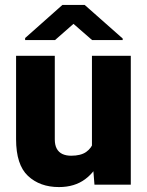

<svg xmlns="http://www.w3.org/2000/svg" viewBox="-20 -757 603 787"><path d="M356.9 -528.3H516.1V0H367.2L356.9 -128.4ZM416.5 -238.3Q416.5 -167 394.5 -110.8Q372.6 -54.7 329.1 -22.5Q285.6 9.8 221.7 9.8Q143.6 9.8 94.7 -35.9Q45.9 -81.5 45.9 -186.5V-528.3H204.6V-185.5Q204.6 -162.6 212.6 -147.7Q220.7 -132.8 235.8 -125.7Q251 -118.7 271.5 -118.7Q311 -118.7 333 -134Q355 -149.4 364.3 -176.5Q373.5 -203.6 373.5 -237.3ZM482.9 -599.1V-592.8H357.4L281.2 -659.2L205.6 -592.8H83V-601.1L235.8 -736.8H327.1Z"/></svg>

Font: Heebo ExtraBold
Style: Regular
Weight: 800
Designer: Oded Ezer
Foundry: Ezer Type House
Version: Version 3.100